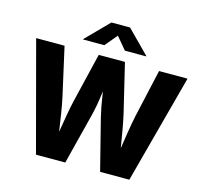

<svg xmlns="http://www.w3.org/2000/svg" viewBox="-130 -1096 1313 1240"><g transform="rotate(15 527.0 -475.5)"><path d="M214.8 0 21 -727.5H210.9L283.2 -405.8Q293.9 -356.9 302.7 -300.8Q311.5 -244.6 319.8 -188.5Q328.1 -132.3 336.4 -82H303.7Q313 -132.3 322 -188.5Q331.1 -244.6 340.8 -300.8Q350.6 -356.9 362.3 -405.8L439.5 -727.5H614.7L691.9 -405.8Q703.1 -356.9 712.9 -300.8Q722.7 -244.6 731.9 -188.5Q741.2 -132.3 750.5 -82H716.8Q725.6 -132.3 733.9 -188.5Q742.2 -244.6 751.2 -300.8Q760.3 -356.9 770.5 -405.8L842.8 -727.5H1033.2L838.9 0H643.6L557.6 -339.4Q541.5 -405.3 530.3 -482.7Q519 -560.1 504.4 -638.7H549.3Q532.7 -561 523.2 -484.4Q513.7 -407.7 496.6 -339.4L410.6 0ZM458 -797.4H316.4V-800.3L464.4 -950.7H588.9L737.8 -800.3V-797.4H595.7L526.9 -879.4Z"/></g></svg>

Font: Inter 16pt ExtraBold
Style: Regular
Weight: 800
Version: Version 4.001;git-66647c0bb